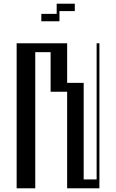

<svg xmlns="http://www.w3.org/2000/svg" viewBox="-20 -1018 627 1038"><path d="M70 -784H343V-570H432.4V-48H502.4V-784H517.4V0H343V-522H253.6V-736H170.6V0H70ZM203.4 -943H286.4V-998H384.4V-958H301.4V-903H203.4Z"/></svg>

Font: Facade Sud
Style: Regular
Weight: 100
Designer: Éléonore Fines
Foundry: Velvetyne Type Foundry
Version: Version 1.001;Glyphs 3.2 (3202)